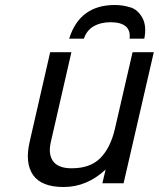

<svg xmlns="http://www.w3.org/2000/svg" viewBox="-20 -734 636 769"><path d="M558 -579H499Q503 -612 483.5 -628.5Q464 -645 422 -645Q383 -645 354 -628Q327 -612 316 -579H257Q299 -714 440 -714Q472 -714 504 -704Q532 -695 550 -663Q568 -631 558 -579ZM596 -525 475 0H390L403 -55Q328 15 235 15Q146 15 112.5 -33Q79 -81 99 -167L181 -525H266L184 -167Q172 -117 192.5 -88.5Q213 -60 267 -60Q341 -60 381.5 -100.5Q422 -141 440 -217L511 -525Z"/></svg>

Font: Miedinger
Style: Italic
Weight: 400
Italic angle: -13°
Version: Version 001.000